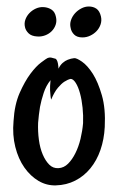

<svg xmlns="http://www.w3.org/2000/svg" viewBox="-20 -557 362 588"><path d="M300.8 -168Q298.8 -129.9 287.6 -97.7Q276.4 -65.4 256.8 -41.5Q237.3 -17.6 210.4 -3.9Q183.6 9.8 151.4 10.7Q123 11.7 98.1 -2.9Q73.2 -17.6 54.7 -43.9Q36.1 -70.3 26.9 -106.9Q17.6 -143.6 21.5 -186.5Q24.4 -236.3 40 -272Q55.7 -307.6 73.2 -331.1Q90.8 -354.5 106 -365.7Q121.1 -377 125 -378.9Q131.8 -381.8 137.7 -380.4Q143.6 -378.9 150.4 -377Q152.3 -376 154.3 -372.1Q158.2 -365.2 159.2 -346.7Q164.1 -357.4 171.9 -364.3Q179.7 -371.1 187.5 -374Q197.3 -377.9 207 -378.9Q213.9 -379.9 231 -368.2Q248 -356.4 264.2 -331.1Q280.3 -305.7 292 -265.1Q303.7 -224.6 300.8 -168ZM234.4 -179.7Q235.4 -203.1 232.9 -227.1Q230.5 -251 225.1 -271Q219.7 -291 211.9 -303.2Q204.1 -315.4 196.3 -315.4Q187.5 -313.5 176.8 -306.6Q168 -300.8 157.2 -288.1Q146.5 -275.4 136.7 -252Q135.7 -254.9 134.8 -262.7Q133.8 -269.5 133.3 -280.8Q132.8 -292 134.8 -311.5Q121.1 -294.9 113.8 -272.5Q106.4 -250 102.5 -229.5Q98.6 -205.1 96.7 -180.7Q95.7 -154.3 99.1 -128.9Q102.5 -103.5 110.8 -84Q119.1 -64.5 130.9 -52.7Q142.6 -41 159.2 -42Q175.8 -43 188.5 -55.7Q201.2 -68.4 210.9 -87.9Q220.7 -107.4 226.6 -131.8Q232.4 -156.2 234.4 -179.7ZM252 -537.1Q265.6 -537.1 275.4 -530.3Q285.2 -523.4 289.1 -506.8Q292 -494.1 288.1 -482.4Q284.2 -470.7 275.9 -461.9Q267.6 -453.1 256.3 -447.8Q245.1 -442.4 232.4 -442.4Q215.8 -442.4 207 -451.2Q198.2 -460 196.3 -471.7Q193.4 -483.4 197.3 -495.1Q201.2 -506.8 209.5 -516.1Q217.8 -525.4 229 -531.2Q240.2 -537.1 252 -537.1ZM114.3 -535.2Q127.9 -534.2 138.2 -527.3Q148.4 -520.5 151.4 -504.9Q154.3 -492.2 150.4 -481Q146.5 -469.7 138.2 -461.4Q129.9 -453.1 118.2 -448.7Q106.4 -444.3 93.8 -445.3Q76.2 -446.3 67.4 -455.1Q58.6 -463.9 56.6 -473.6Q53.7 -485.4 57.6 -496.6Q61.5 -507.8 69.8 -516.6Q78.1 -525.4 89.8 -530.8Q101.6 -536.1 114.3 -535.2Z"/></svg>

Font: Rancho
Style: Regular
Weight: 400
Designer: Font Diner, Inc
Foundry: Font Diner, Inc
Version: Version 1.001